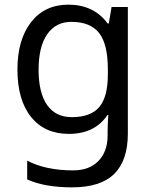

<svg xmlns="http://www.w3.org/2000/svg" viewBox="-20 -566 655 826"><path d="M275 -546Q328 -546 370.5 -526Q413 -506 443 -465H448L460 -536H530V9Q530 124 471.5 182Q413 240 290 240Q172 240 97 206V125Q176 167 295 167Q364 167 403.5 126.5Q443 86 443 16V-5Q443 -17 444 -39.5Q445 -62 446 -71H442Q388 10 276 10Q172 10 113.5 -63Q55 -136 55 -267Q55 -395 113.5 -470.5Q172 -546 275 -546ZM287 -472Q220 -472 183 -418.5Q146 -365 146 -266Q146 -167 182.5 -114.5Q219 -62 289 -62Q370 -62 407 -105.5Q444 -149 444 -246V-267Q444 -377 406 -424.5Q368 -472 287 -472Z"/></svg>

Font: Noto Sans NKo
Style: Regular
Weight: 400
Designer: Monotype Design Team
Foundry: Monotype Imaging Inc.
Version: Version 2.003; ttfautohint (v1.8.4.7-5d5b)